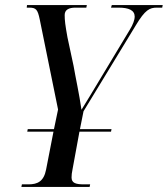

<svg xmlns="http://www.w3.org/2000/svg" viewBox="-20 -734 659 754"><path d="M64 0H332L334 -10H310C278 -10 261 -15 261 -37C261 -47 262 -55 265 -70L292 -217H416L418 -227H294L308 -297L513 -634C550 -696 568 -704 596 -704H617L619 -714H419L416 -704H445C486 -704 509 -694 509 -668C509 -658 503 -638 489 -616L371 -420C343 -373 321 -337 300 -303C291 -366 277 -428 269 -475L245 -587C236 -637 234 -654 234 -675C234 -696 251 -704 276 -704H319L321 -714H86L85 -704H95C122 -704 128 -696 136 -658L208 -304L192 -227H89L87 -217H190L161 -68C152 -22 128 -10 92 -10H66Z"/></svg>

Font: Noto Serif Display ExtraCondensed Medium
Style: Italic
Weight: 500
Width: 2
Italic angle: -12°
Designer: Monotype Design Team
Foundry: Monotype Imaging Inc.
Version: Version 2.009